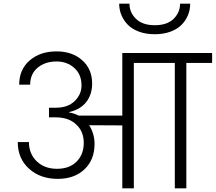

<svg xmlns="http://www.w3.org/2000/svg" viewBox="-20 -1030 1180 1050"><path d="M285.2 -440.9Q351.1 -440.9 388.4 -477.3Q425.8 -513.7 425.8 -563Q425.8 -622.6 386.5 -658.2Q347.2 -693.8 289.1 -693.8Q226.6 -693.8 185.8 -659.7Q145 -625.5 145 -566.9H85Q85 -649.9 142.3 -699.5Q199.7 -749 289.1 -749Q375 -749 429.4 -700.7Q483.9 -652.3 483.9 -573.2Q483.9 -513.7 451.9 -472.4Q419.9 -431.2 357.9 -417V-415Q385.3 -410.6 410.2 -397.9H648.9V-740.2H1140.1V-686H999V0H936V-686H711.9V0H648.9V-344.2L467.8 -345.2Q497.1 -297.9 497.1 -243.2Q497.1 -156.2 441.9 -104Q386.7 -51.8 295.9 -51.8Q200.2 -51.8 138.7 -107.4Q77.1 -163.1 77.1 -252.9H138.2Q138.2 -189 180.9 -147.9Q223.6 -106.9 292 -106.9Q359.4 -106.9 398.7 -146Q438 -185.1 438 -249Q438 -308.1 400.9 -345.2H399.9L398.9 -347.2Q357.9 -388.2 285.2 -388.2H248V-440.9ZM631.8 -1009.8H688Q688 -961.4 723.9 -926.8Q759.8 -892.1 826.2 -892.1Q894.5 -892.1 929.7 -927.2Q964.8 -962.4 964.8 -1009.8H1020Q1020 -976.6 1008.1 -947.3Q996.1 -918 972.9 -894.3Q949.7 -870.6 911.9 -856.7Q874 -842.8 826.2 -842.8Q778.3 -842.8 740.5 -856.7Q702.6 -870.6 679.4 -894.3Q656.2 -918 644 -947.5Q631.8 -977.1 631.8 -1009.8Z"/></svg>

Font: PoppinsZ Light
Style: Regular
Weight: 300
Designer: Ninad Kale (Devanagari), Jonny Pinhorn (Latin)
Foundry: Indian Type Foundry
Version: Version 3.002;FEAKit 1.0